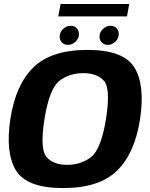

<svg xmlns="http://www.w3.org/2000/svg" viewBox="-20 -929 746 954"><path d="M293.5 5.5Q473 5.5 561.5 -81Q650 -167.5 676 -337.5Q701.5 -507.5 647.5 -594.2Q593.5 -681 414.5 -681Q235 -681 146.2 -594.5Q57.5 -508 31.5 -337.5Q6 -168 60 -81.2Q114 5.5 293.5 5.5ZM314 -110Q244.5 -110 211 -149.2Q177.5 -188.5 201 -337.5Q225.5 -489 275 -527.2Q324.5 -565.5 394 -565.5Q463 -565.5 496.8 -527.2Q530.5 -489 506.5 -337.5Q482.5 -188 432.8 -149Q383 -110 314 -110ZM318 -706Q338.5 -706 355.5 -722Q372.5 -738 372.5 -759.5Q372.5 -777.5 360.8 -789.2Q349 -801 331.5 -801Q310.5 -801 293.5 -785Q276.5 -769 276.5 -747Q276.5 -729.5 288 -717.8Q299.5 -706 318 -706ZM515.5 -706Q537 -706 553.5 -722Q570 -738 570 -759.5Q570 -777.5 558.8 -789.2Q547.5 -801 529 -801Q508 -801 491.2 -785Q474.5 -769 474.5 -747Q474.5 -729.5 486.2 -717.8Q498 -706 515.5 -706ZM269.5 -847.5H611L622 -909H281Z"/></svg>

Font: Anybody
Style: Bold Italic
Weight: 700
Italic angle: -10°
Designer: Tyler Finck
Foundry: Etcetera Type Company
Version: Version 1.113;gftools[0.9.25]